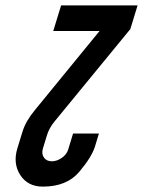

<svg xmlns="http://www.w3.org/2000/svg" viewBox="-20 -693 531 713"><path d="M206.9 -673 177.8 -578H349.8L110.2 -285C98.6 -271 88.9 -257.3 81.2 -244C73.5 -230.7 67.4 -217 63.2 -203L44.5 -142C33.1 -104.7 36.7 -71.7 55.2 -43C73.8 -14.3 101.8 0 139.1 0C198.4 0 243.5 -18.3 274.4 -55C305.3 -91.7 324.7 -123 332.7 -149L347.3 -197H251.3L233.3 -138C229.4 -125.3 221.4 -114.8 209.2 -106.5C197 -98.2 184.8 -94 172.8 -94C159.5 -94 149.6 -98.7 143.1 -108C136.6 -117.3 135.4 -128.7 139.5 -142L154.8 -192C159.9 -208.7 168.9 -225 181.8 -241L464 -585L490.9 -673Z"/></svg>

Font: Din Kursivschrift
Style: Condensed Italic Polish
Weight: 400
Version: Version 1.07